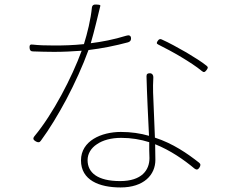

<svg xmlns="http://www.w3.org/2000/svg" viewBox="-20 -794 1020 844"><path d="M777 -543C810 -523 843 -502 867 -482C876 -474 881 -477 888 -486C894 -494 896 -499 888 -505C867 -522 835 -542 800 -563C763 -584 724 -606 690 -621C683 -624 678 -621 674 -615C668 -607 667 -602 676 -598C706 -583 742 -564 777 -543ZM406 -160C432 -178 469 -188 513 -188C557 -188 598 -181 636 -169V-133L637 -99C637 -47 604 2 508 2C409 2 365 -35 365 -90C365 -118 380 -143 406 -160ZM655 -337 653 -387C652 -410 653 -426 654 -453C655 -463 649 -472 639 -472C629 -472 624 -469 624 -459C626 -380 631 -280 635 -197C597 -208 556 -214 511 -214C426 -214 336 -175 336 -89C336 -2 416 30 510 30C613 30 663 -26 663 -91L662 -160C729 -133 787 -93 835 -53C844 -46 851 -48 857 -58C862 -66 863 -73 855 -79C804 -119 741 -163 661 -189L657 -288ZM271 -356C309 -428 344 -505 369 -574C428 -581 487 -593 543 -608C552 -611 556 -616 556 -625C556 -638 547 -641 535 -637C480 -620 427 -610 379 -604C395 -658 411 -728 421 -768C422 -770 420 -772 416 -773L404 -774H401C391 -775 385 -770 384 -761C379 -709 364 -648 349 -600C301 -595 258 -594 219 -594C179 -594 150 -595 124 -598C112 -600 109 -595 110 -583C111 -573 115 -568 125 -568C154 -567 189 -566 218 -566C258 -566 298 -568 339 -571C296 -453 212 -292 132 -196C123 -185 126 -179 138 -172C148 -167 154 -167 160 -176C197 -226 235 -289 271 -356Z"/></svg>

Font: GenSenRounded2 TW EL
Style: Regular
Weight: 250
Version: Version 2.100;PS 2.1;hotconv 16.6.51;makeotf.lib2.5.65220 DE